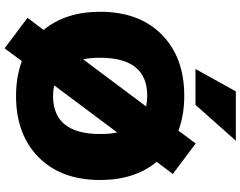

<svg xmlns="http://www.w3.org/2000/svg" viewBox="-128 -882 1071 856"><g transform="rotate(90 408.0 -454.5)"><path d="M448 -790H288L388 -970H608ZM253 -16 196 61 60 -41 114 -113Q33 -211 33 -365Q33 -539 134.5 -639.5Q236 -740 408 -740Q493 -740 563 -714L620 -791L756 -689L702 -617Q783 -519 783 -365Q783 -191 681.5 -90.5Q580 10 408 10Q323 10 253 -16ZM361 -160Q386 -155 408 -155Q578 -155 578 -365Q578 -410 571 -441ZM245 -289 455 -570Q430 -575 408 -575Q238 -575 238 -365Q238 -320 245 -289Z"/></g></svg>

Font: M PLUS 1p Black
Style: Regular
Weight: 900
Version: Version 1.061